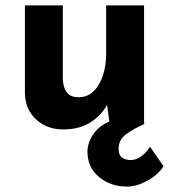

<svg xmlns="http://www.w3.org/2000/svg" viewBox="-20 -457 630 709"><path d="M449 232Q388 232 345.5 196.5Q303 161 303 103Q303 70 325 38Q347 6 388 -10L466 -23L515 0Q472 19 445 39Q418 59 418 92Q418 117 431.5 125.5Q445 134 462 134Q501 134 534 85L584 157Q562 190 523 211Q484 232 449 232ZM213 21Q154 21 114 -15.5Q74 -52 72 -110V-437H212V-162Q214 -133 227 -115.5Q240 -98 271 -98Q302 -98 324.5 -119Q347 -140 359.5 -176.5Q372 -213 372 -259V-437H512V0H385L374 -80L376 -71Q354 -30 313 -4.5Q272 21 213 21Z"/></svg>

Font: Reem Kufi Fun
Style: Bold
Weight: 700
Designer: Khaled Hosny
Version: Version 1.005